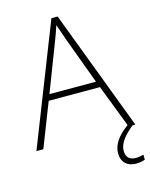

<svg xmlns="http://www.w3.org/2000/svg" viewBox="-135 -801 861 1104"><g transform="rotate(-15 295.0 -249.0)"><path d="M536 218C558 218 576 214 589 209V179C578 182 560 186 541 186C504 186 485 165 485 128C485 79 527 37 572 0H589L318 -716H281L0 0H41L143 -261H448L545 -9C484 35 450 83 450 133C450 189 485 218 536 218ZM330 -578 434 -297H157L265 -578C275 -604 288 -638 298 -670C310 -636 323 -600 330 -578Z"/></g></svg>

Font: Noto Sans Canadian Aboriginal ExtraLight
Style: Regular
Weight: 200
Designer: Monotype Design Team, Typotheque's Kevin King
Foundry: Monotype Imaging Inc.
Version: Version 2.004